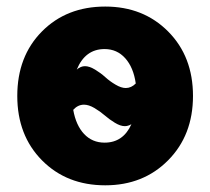

<svg xmlns="http://www.w3.org/2000/svg" viewBox="-20 -552 633 580"><path d="M563 -262.2Q563 -143.6 488 -67.9Q413.1 7.8 297.9 7.8Q181.6 7.8 106.9 -67.6Q32.2 -143.1 32.2 -262.2Q32.2 -381.8 106.7 -457Q181.2 -532.2 297.9 -532.2Q413.1 -532.2 488 -456.8Q563 -381.3 563 -262.2ZM295.9 -121.1Q352.1 -121.1 377 -176.8Q366.7 -170.9 356.9 -170.9Q343.8 -170.9 326.9 -181.2Q310.1 -191.4 296.4 -203.4Q282.7 -215.3 265.4 -225.6Q248 -235.8 233.9 -235.8Q215.3 -235.8 201.2 -220.2Q209.5 -173.3 234.1 -147.2Q258.8 -121.1 295.9 -121.1ZM295.9 -403.8Q237.3 -403.8 211.9 -341.8Q223.6 -352.1 236.8 -352.1Q250 -352.1 267.1 -341.8Q284.2 -331.5 297.9 -319.1Q311.5 -306.6 328.9 -296.4Q346.2 -286.1 359.9 -286.1Q376.5 -286.1 390.1 -299.8Q383.3 -348.1 358.4 -376Q333.5 -403.8 295.9 -403.8Z"/></svg>

Font: LT Superior Black
Style: Regular
Weight: 900
Designer: Daniel Lyons
Foundry: LyonsType
Version: Version 2.005